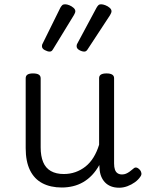

<svg xmlns="http://www.w3.org/2000/svg" viewBox="-20 -858 685 897"><path d="M269 18Q216 18 178 -2Q140 -22 120 -63Q100 -104 100 -166V-492Q100 -504 108.5 -509.5Q117 -515 134 -515Q152 -515 161 -509.5Q170 -504 170 -492V-169Q170 -129 181.5 -101Q193 -73 217.5 -59Q242 -45 278 -45Q307 -45 332.5 -54Q358 -63 379.5 -80Q401 -97 417 -123Q433 -149 443 -182V-493Q443 -504 451.5 -509.5Q460 -515 478 -515Q495 -515 504 -509.5Q513 -504 513 -493V-94Q513 -77 517 -65.5Q521 -54 529.5 -48.5Q538 -43 550 -43Q560 -43 568.5 -46.5Q577 -50 586 -56.5Q595 -63 603 -70Q610 -77 618 -75Q626 -73 634 -64Q639 -58 640.5 -49.5Q642 -41 636 -33Q626 -18 610 -6.5Q594 5 575 12Q556 19 537 19Q515 19 498.5 12.5Q482 6 470.5 -6Q459 -18 452.5 -34.5Q446 -51 445 -72L444 -87Q429 -60 410 -40Q391 -20 368.5 -7Q346 6 320.5 12Q295 18 269 18ZM212 -617Q202 -617 189 -624Q176 -631 176 -642Q176 -644 176.5 -647.5Q177 -651 180 -656L262 -822Q266 -829 270.5 -833.5Q275 -838 284 -838Q293 -838 304 -833.5Q315 -829 323.5 -821.5Q332 -814 332 -805Q332 -802 330.5 -798Q329 -794 325 -787L229 -630Q225 -623 221.5 -620Q218 -617 212 -617ZM374 -617Q363 -617 350.5 -624Q338 -631 338 -642Q338 -644 338.5 -647.5Q339 -651 342 -656L431 -822Q435 -829 439.5 -833.5Q444 -838 452 -838Q461 -838 472.5 -833.5Q484 -829 492.5 -821.5Q501 -814 501 -805Q501 -802 499.5 -798Q498 -794 494 -787L391 -630Q387 -623 383 -620Q379 -617 374 -617Z"/></svg>

Font: Playwrite US Modern Light
Style: Regular
Weight: 300
Designer: Veronika Burian, José Scaglione
Foundry: TypeTogether
Version: Version 1.003